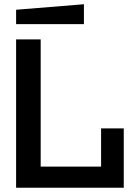

<svg xmlns="http://www.w3.org/2000/svg" viewBox="-20 -886 633 906"><path d="M56 0V-700H172V-100H457V-280H564V0ZM56 -772V-840L376 -866V-772Z"/></svg>

Font: Tektur Medium
Style: Regular
Weight: 500
Designer: Adam Jagosz
Foundry: Adam Jagosz
Version: Version 1.005;gftools[0.9.30]